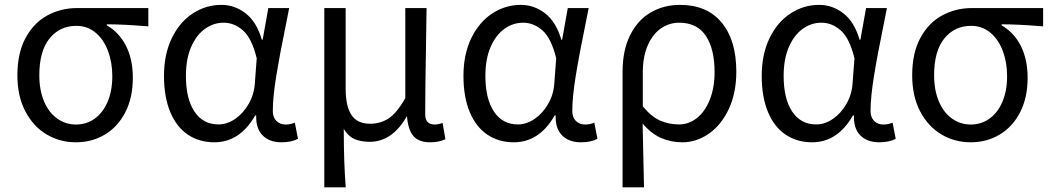

<svg xmlns="http://www.w3.org/2000/svg" viewBox="-20 -576 4352 795"><path d="M52 -264.4Q52 -356 85.8 -418.7Q119.6 -481.4 175.9 -512Q232.2 -542.6 299 -542.6H594.2V-467L575.2 -468.2Q495.2 -475 422.2 -475.4V-471.2Q473.6 -441.6 501.8 -386Q530 -330.4 530 -253.8Q530 -171.4 498.9 -111.1Q467.8 -50.8 414.3 -18.8Q360.8 13.2 294.2 13.2Q227.8 13.2 172.7 -19.6Q117.6 -52.4 84.8 -115.2Q52 -178 52 -264.4ZM445 -260.8Q445 -317.6 427.2 -365.1Q409.4 -412.6 375.7 -440.8Q342 -469 296.2 -469Q227.4 -469 185.1 -416.8Q142.8 -364.6 142.8 -264.4Q142.8 -203 162.2 -156.7Q181.6 -110.4 216.5 -85.4Q251.4 -60.4 294.6 -60.4Q338 -60.4 372.1 -84.8Q406.2 -109.2 425.6 -154.6Q445 -200 445 -260.8Z M659 -261.4Q659 -351.6 691.6 -418.4Q724.2 -485.2 778.5 -520.5Q832.8 -555.8 896.6 -555.8Q952 -555.8 997.4 -520.5Q1042.8 -485.2 1064.2 -411.6H1067.6L1091 -542.6H1177.4L1164.2 -476Q1138.2 -350 1123.9 -261.5Q1109.6 -173 1109.6 -116.4Q1109.6 -90 1124.5 -75.2Q1139.4 -60.4 1163 -60.4Q1182.8 -60.4 1200.8 -68.2L1213.8 -1.2Q1187 13.2 1145.4 13.2Q1096.2 13.2 1067.7 -15Q1039.2 -43.2 1040.8 -98H1036.6Q973.4 13.2 867.2 13.2Q805.4 13.2 758.2 -18.3Q711 -49.8 685 -112.1Q659 -174.4 659 -261.4ZM1035.2 -231.2 1043 -334.6Q1022.8 -417.4 986.5 -449.7Q950.2 -482 906 -482Q864.2 -482 828.5 -456.4Q792.8 -430.8 771.3 -381.1Q749.8 -331.4 749.8 -261.8Q749.8 -167 785.3 -113.9Q820.8 -60.8 884.6 -60.8Q920.4 -60.8 954 -83.9Q987.6 -107 1010 -146.3Q1032.4 -185.6 1035.2 -231.2Z M1411.2 -542.6V-209.4Q1411.2 -135.8 1435.4 -99.7Q1459.6 -63.6 1512.2 -63.6Q1554.6 -63.6 1588.5 -85.3Q1622.4 -107 1658.2 -169.6V-542.6H1746.2Q1745.8 -478.4 1743.6 -365.2Q1742.4 -296.6 1741.5 -229.1Q1740.6 -161.6 1740.6 -103Q1740.6 -80.8 1750.8 -70.6Q1761 -60.4 1779.8 -60.4Q1792.4 -60.4 1812.8 -66.6L1824.2 0.4Q1810.8 6.4 1796.1 9.8Q1781.4 13.2 1761 13.2Q1715.2 13.2 1692.6 -11.9Q1670 -37 1665.4 -92.6H1663.2Q1633.8 -41 1595.3 -14.9Q1556.8 11.2 1511.2 11.2Q1474 11.2 1448 -0.2Q1422 -11.6 1403.4 -42.2Q1403.6 30.4 1405.3 85.3Q1407 140.2 1411.6 199.6H1322.8V-542.6Z M1899 -261.4Q1899 -351.6 1931.6 -418.4Q1964.2 -485.2 2018.5 -520.5Q2072.8 -555.8 2136.6 -555.8Q2192 -555.8 2237.4 -520.5Q2282.8 -485.2 2304.2 -411.6H2307.6L2331 -542.6H2417.4L2404.2 -476Q2378.2 -350 2363.9 -261.5Q2349.6 -173 2349.6 -116.4Q2349.6 -90 2364.5 -75.2Q2379.4 -60.4 2403 -60.4Q2422.8 -60.4 2440.8 -68.2L2453.8 -1.2Q2427 13.2 2385.4 13.2Q2336.2 13.2 2307.7 -15Q2279.2 -43.2 2280.8 -98H2276.6Q2213.4 13.2 2107.2 13.2Q2045.4 13.2 1998.2 -18.3Q1951 -49.8 1925 -112.1Q1899 -174.4 1899 -261.4ZM2275.2 -231.2 2283 -334.6Q2262.8 -417.4 2226.5 -449.7Q2190.2 -482 2146 -482Q2104.2 -482 2068.5 -456.4Q2032.8 -430.8 2011.3 -381.1Q1989.8 -331.4 1989.8 -261.8Q1989.8 -167 2025.3 -113.9Q2060.8 -60.8 2124.6 -60.8Q2160.4 -60.8 2194 -83.9Q2227.6 -107 2250 -146.3Q2272.4 -185.6 2275.2 -231.2Z M2796 -555.8Q2907.4 -555.8 2968.1 -482.6Q3028.8 -409.4 3028.8 -279.6Q3028.8 -190.4 2997.4 -124Q2966 -57.6 2914.7 -22.2Q2863.4 13.2 2805.6 13.2Q2757.8 13.2 2716.8 -4.9Q2675.8 -23 2640.8 -64.8Q2643.8 67.4 2646.6 199.6H2557.8V-278Q2557.8 -367.8 2589.2 -430.6Q2620.6 -493.4 2674.6 -524.6Q2728.6 -555.8 2796 -555.8ZM2938.8 -278.2Q2938.8 -373.2 2902.6 -427.6Q2866.4 -482 2792.2 -482Q2751.2 -482 2717 -458.6Q2682.8 -435.2 2662.2 -388.4Q2641.6 -341.6 2641.6 -275V-135.6Q2677.4 -92.4 2713.7 -76.6Q2750 -60.8 2791.6 -60.8Q2832.2 -60.8 2865.7 -87.3Q2899.2 -113.8 2919 -163.3Q2938.8 -212.8 2938.8 -278.2Z M3134 -261.4Q3134 -351.6 3166.6 -418.4Q3199.2 -485.2 3253.5 -520.5Q3307.8 -555.8 3371.6 -555.8Q3427 -555.8 3472.4 -520.5Q3517.8 -485.2 3539.2 -411.6H3542.6L3566 -542.6H3652.4L3639.2 -476Q3613.2 -350 3598.9 -261.5Q3584.6 -173 3584.6 -116.4Q3584.6 -90 3599.5 -75.2Q3614.4 -60.4 3638 -60.4Q3657.8 -60.4 3675.8 -68.2L3688.8 -1.2Q3662 13.2 3620.4 13.2Q3571.2 13.2 3542.7 -15Q3514.2 -43.2 3515.8 -98H3511.6Q3448.4 13.2 3342.2 13.2Q3280.4 13.2 3233.2 -18.3Q3186 -49.8 3160 -112.1Q3134 -174.4 3134 -261.4ZM3510.2 -231.2 3518 -334.6Q3497.8 -417.4 3461.5 -449.7Q3425.2 -482 3381 -482Q3339.2 -482 3303.5 -456.4Q3267.8 -430.8 3246.3 -381.1Q3224.8 -331.4 3224.8 -261.8Q3224.8 -167 3260.3 -113.9Q3295.8 -60.8 3359.6 -60.8Q3395.4 -60.8 3429 -83.9Q3462.6 -107 3485 -146.3Q3507.4 -185.6 3510.2 -231.2Z M3757 -264.4Q3757 -356 3790.8 -418.7Q3824.6 -481.4 3880.9 -512Q3937.2 -542.6 4004 -542.6H4299.2V-467L4280.2 -468.2Q4200.2 -475 4127.2 -475.4V-471.2Q4178.6 -441.6 4206.8 -386Q4235 -330.4 4235 -253.8Q4235 -171.4 4203.9 -111.1Q4172.8 -50.8 4119.3 -18.8Q4065.8 13.2 3999.2 13.2Q3932.8 13.2 3877.7 -19.6Q3822.6 -52.4 3789.8 -115.2Q3757 -178 3757 -264.4ZM4150 -260.8Q4150 -317.6 4132.2 -365.1Q4114.4 -412.6 4080.7 -440.8Q4047 -469 4001.2 -469Q3932.4 -469 3890.1 -416.8Q3847.8 -364.6 3847.8 -264.4Q3847.8 -203 3867.2 -156.7Q3886.6 -110.4 3921.5 -85.4Q3956.4 -60.4 3999.6 -60.4Q4043 -60.4 4077.1 -84.8Q4111.2 -109.2 4130.6 -154.6Q4150 -200 4150 -260.8Z"/></svg>

Font: 寒蝉端黑体 Light
Style: Regular
Weight: 300
Designer: ChillDuanSans {Warren2060}; 
Source Han Sans {Ryoko NISHIZUKA 西塚涼子 (kana, bopomofo & ideographs); Paul D. Hunt (Latin, G
Foundry: ChillType&Adobe
Version: Version 1.300;Glyphs 3.3 (3306)